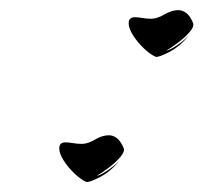

<svg xmlns="http://www.w3.org/2000/svg" viewBox="-20 -352 402 379"><path d="M287 -240Q276 -245 263.5 -257Q251 -269 242.5 -282.5Q234 -296 234 -306Q234 -318 246 -318Q253 -318 261 -316.5Q269 -315 279 -315Q290 -315 304.5 -323.5Q319 -332 332 -332Q340 -332 347.5 -326.5Q355 -321 361 -307Q364 -300 354.5 -289Q345 -278 331 -267.5Q317 -257 308 -252Q315 -253 328.5 -262Q342 -271 352 -281Q335 -260 313.5 -249Q292 -238 287 -240ZM150 7Q139 2 126.5 -10Q114 -22 105.5 -35.5Q97 -49 97 -59Q97 -71 109 -71Q116 -71 124 -69.5Q132 -68 142 -68Q153 -68 167.5 -76.5Q182 -85 195 -85Q203 -85 210.5 -79.5Q218 -74 224 -60Q227 -53 217.5 -42Q208 -31 194 -20.5Q180 -10 171 -5Q178 -6 191.5 -15Q205 -24 215 -34Q198 -13 176.5 -2Q155 9 150 7Z"/></svg>

Font: Smooch
Style: Regular
Weight: 400
Designer: Robert E. Leuschke
Foundry: Robert E. Leuschke
Version: Version 1.010; ttfautohint (v1.8.3)